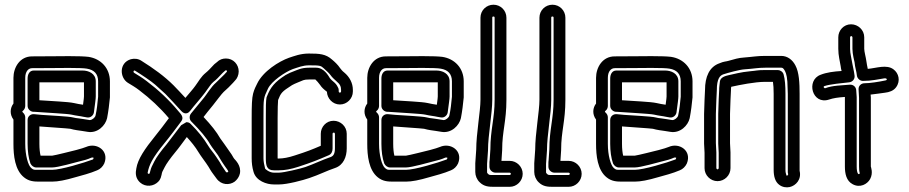

<svg xmlns="http://www.w3.org/2000/svg" viewBox="-20 -746 3854 814"><path d="M97 -413V-297C97 -282 111 -272 122 -272H126C178 -268 265 -264 283 -260C304 -255 321 -254 333 -251C338 -250 344 -249 350 -248C364 -246 376 -257 378 -269C383 -307 386 -327 386 -337V-401C386 -435 355 -447 330 -447H123C105 -447 97 -431 97 -413ZM336 -397V-337C336 -335 335 -322 332 -302C319 -304 306 -306 294 -309C267 -315 199 -317 147 -321V-397H330ZM134 -36H201C226 -36 301 -58 314 -61C336 -66 353 -71 366 -77C372 -80 377 -77 377 -77C377 -76 375 -70 374 -70C337 -56 238 -26 201 -26H146C123 -26 123 -25 113 -33C99 -44 87 -88 87 -136V-249C87 -256 83 -264 78 -268C73 -273 74 -274 78 -277C84 -282 87 -290 87 -297V-416C87 -444 101 -457 116 -457C183 -457 235 -458 272 -458C310 -458 337 -457 348 -455C379 -450 396 -433 396 -401V-336C393 -305 391 -283 385 -256C383 -247 369 -236 360 -237C348 -239 340 -240 335 -241L314 -244C305 -245 297 -246 290 -248C271 -253 193 -256 156 -259L124 -262C111 -263 97 -254 97 -237V-136C97 -105 101 -76 109 -53C114 -43 123 -36 134 -36ZM37 -416V-307C23 -289 20 -262 37 -239V-136C37 -87 43 -25 82 6C103 23 125 24 146 24H201C226 24 257 18 301 5C326 -2 362 -11 392 -24C405 -29 416 -40 422 -53C444 -107 390 -143 345 -123C337 -120 323 -115 303 -110C291 -107 212 -87 201 -86H152C149 -98 147 -116 147 -136V-210C182 -207 266 -202 278 -200C287 -198 296 -195 306 -194L327 -191C331 -190 340 -189 352 -187C394 -180 427 -214 434 -245C440 -276 443 -303 446 -333V-335V-401C446 -457 408 -497 355 -505C338 -507 312 -508 272 -508C235 -508 183 -507 116 -507C64 -507 37 -460 37 -416Z M770 -228C770 -228 749 -216 748 -215C733 -196 701 -153 687 -135C662 -105 644 -81 634 -61C625 -44 620 -33 618 -24L615 -13C614 -6 605 -9 606 -14C612 -46 625 -75 678 -140C698 -164 731 -208 748 -231C762 -249 746 -263 736 -275C696 -323 651 -365 602 -402C580 -419 563 -428 549 -437C543 -441 547 -450 553 -446C582 -428 621 -402 638 -387C654 -373 669 -359 681 -348C703 -325 725 -302 748 -276C752 -271 770 -254 787 -277C801 -296 832 -330 849 -353C867 -377 873 -389 885 -399C897 -408 909 -421 924 -437L933 -445C935 -447 936 -448 938 -448C941 -448 942 -447 942 -443C942 -440 941 -441 939 -439L931 -430C918 -418 903 -402 895 -395C876 -379 855 -344 845 -332C815 -295 797 -273 790 -265C782 -255 782 -240 791 -231C829 -193 856 -161 871 -134C880 -119 897 -99 904 -88L913 -73C918 -65 923 -56 933 -42C940 -33 948 -21 948 -19C947 -15 940 -14 938 -17L924 -38C918 -46 914 -56 906 -67L896 -82C888 -95 870 -115 864 -126C842 -162 820 -189 788 -221C783 -226 777 -228 770 -228ZM938 -498C924 -498 911 -494 899 -482L889 -474L887 -472C873 -457 862 -445 853 -438C831 -420 823 -402 808 -382C799 -369 781 -349 766 -331C749 -349 733 -367 716 -384C677 -423 631 -456 580 -488C567 -497 550 -499 535 -495C484 -480 487 -417 522 -395C538 -385 553 -377 571 -363C617 -328 658 -290 696 -245C679 -222 655 -190 640 -172C593 -114 564 -71 558 -32C554 -13 555 4 566 19C586 46 621 47 643 31C654 23 661 15 665 -5C667 -17 668 -18 678 -37C685 -51 701 -74 725 -103C737 -117 757 -145 772 -165C791 -144 807 -125 822 -100C831 -85 848 -63 854 -54L864 -39C869 -31 874 -21 884 -8L898 11C918 39 953 40 975 24C985 16 994 4 997 -10C1004 -44 977 -68 973 -73C968 -79 965 -88 955 -101L946 -114C937 -128 923 -146 914 -159C898 -187 876 -215 843 -250C852 -261 865 -279 883 -300C895 -315 921 -350 928 -356C941 -367 959 -385 968 -395L976 -404C985 -412 992 -428 992 -443C992 -473 969 -498 938 -498Z M1141 -24H1163C1188 -24 1214 -29 1245 -39C1306 -59 1325 -67 1374 -88C1385 -93 1390 -103 1390 -117V-179C1390 -182 1393 -184 1395 -184C1398 -184 1400 -181 1400 -179V-117C1400 -92 1392 -85 1384 -81C1343 -67 1312 -51 1275 -38C1255 -31 1183 -14 1163 -14H1141C1122 -14 1105 -29 1104 -31C1100 -47 1097 -61 1097 -75V-246C1097 -332 1097 -329 1116 -370C1131 -402 1189 -441 1221 -453C1246 -461 1264 -469 1290 -469C1337 -469 1340 -468 1353 -456C1364 -446 1376 -435 1381 -428C1388 -418 1397 -410 1407 -401C1422 -389 1426 -378 1426 -365V-358C1426 -356 1423 -353 1421 -353C1419 -353 1416 -356 1416 -358V-364C1416 -368 1415 -372 1413 -375C1412 -377 1407 -388 1399 -395C1388 -404 1381 -411 1379 -414C1372 -425 1354 -459 1320 -459H1290C1257 -459 1240 -449 1226 -444C1215 -440 1203 -435 1191 -428C1144 -398 1127 -376 1112 -338C1111 -336 1110 -334 1110 -333C1107 -317 1107 -290 1107 -246V-75C1107 -44 1111 -24 1141 -24ZM1394 -234C1363 -234 1340 -208 1340 -179V-128C1303 -112 1283 -104 1230 -87C1203 -78 1180 -74 1163 -74C1163 -74 1157 -73 1157 -75V-246C1157 -285 1158 -310 1159 -322C1171 -352 1174 -357 1218 -385C1223 -388 1234 -393 1244 -397C1265 -405 1266 -409 1290 -409H1317C1321 -406 1332 -393 1337 -386C1344 -375 1352 -368 1366 -357C1367 -329 1390 -303 1421 -303C1451 -303 1476 -328 1476 -358V-365C1476 -394 1462 -420 1439 -439C1431 -445 1426 -452 1422 -457C1412 -472 1399 -484 1387 -494C1361 -517 1335 -519 1290 -519C1253 -519 1227 -508 1205 -501C1163 -486 1095 -444 1070 -391C1065 -381 1058 -368 1053 -349C1048 -330 1047 -298 1047 -246V-75C1047 -56 1049 -37 1055 -17C1066 21 1110 36 1141 36H1163C1198 36 1265 18 1291 9C1333 -5 1365 -22 1401 -34C1436 -46 1450 -81 1450 -117V-179C1450 -210 1424 -234 1394 -234Z M1597 -413V-297C1597 -282 1611 -272 1622 -272H1626C1678 -268 1765 -264 1783 -260C1804 -255 1821 -254 1833 -251C1838 -250 1844 -249 1850 -248C1864 -246 1876 -257 1878 -269C1883 -307 1886 -327 1886 -337V-401C1886 -435 1855 -447 1830 -447H1623C1605 -447 1597 -431 1597 -413ZM1836 -397V-337C1836 -335 1835 -322 1832 -302C1819 -304 1806 -306 1794 -309C1767 -315 1699 -317 1647 -321V-397H1830ZM1634 -36H1701C1726 -36 1801 -58 1814 -61C1836 -66 1853 -71 1866 -77C1872 -80 1877 -77 1877 -77C1877 -76 1875 -70 1874 -70C1837 -56 1738 -26 1701 -26H1646C1623 -26 1623 -25 1613 -33C1599 -44 1587 -88 1587 -136V-249C1587 -256 1583 -264 1578 -268C1573 -273 1574 -274 1578 -277C1584 -282 1587 -290 1587 -297V-416C1587 -444 1601 -457 1616 -457C1683 -457 1735 -458 1772 -458C1810 -458 1837 -457 1848 -455C1879 -450 1896 -433 1896 -401V-336C1893 -305 1891 -283 1885 -256C1883 -247 1869 -236 1860 -237C1848 -239 1840 -240 1835 -241L1814 -244C1805 -245 1797 -246 1790 -248C1771 -253 1693 -256 1656 -259L1624 -262C1611 -263 1597 -254 1597 -237V-136C1597 -105 1601 -76 1609 -53C1614 -43 1623 -36 1634 -36ZM1537 -416V-307C1523 -289 1520 -262 1537 -239V-136C1537 -87 1543 -25 1582 6C1603 23 1625 24 1646 24H1701C1726 24 1757 18 1801 5C1826 -2 1862 -11 1892 -24C1905 -29 1916 -40 1922 -53C1944 -107 1890 -143 1845 -123C1837 -120 1823 -115 1803 -110C1791 -107 1712 -87 1701 -86H1652C1649 -98 1647 -116 1647 -136V-210C1682 -207 1766 -202 1778 -200C1787 -198 1796 -195 1806 -194L1827 -191C1831 -190 1840 -189 1852 -187C1894 -180 1927 -214 1934 -245C1940 -276 1943 -303 1946 -333V-335V-401C1946 -457 1908 -497 1855 -505C1838 -507 1812 -508 1772 -508C1735 -508 1683 -507 1616 -507C1564 -507 1537 -460 1537 -416Z M2146 -9C2146 -7 2143 -4 2141 -4H2073C2053 -4 2054 -4 2048 -10C2045 -13 2045 -13 2045 -17V-51L2049 -109V-111C2049 -171 2067 -266 2067 -323V-671C2067 -674 2068 -676 2072 -676C2075 -676 2077 -675 2077 -671V-323C2077 -242 2059 -197 2059 -113L2056 -68C2055 -62 2055 -57 2055 -52V-39C2055 -24 2069 -14 2080 -14H2141C2143 -14 2146 -11 2146 -9ZM2196 -9C2196 -39 2171 -64 2141 -64H2106L2109 -110V-112C2109 -189 2127 -232 2127 -323V-671C2127 -701 2103 -726 2072 -726C2042 -726 2017 -702 2017 -671V-323C2017 -275 1999 -179 1999 -112L1995 -54V-52V-17C1995 -1 2002 16 2014 27C2032 45 2053 46 2073 46H2141C2171 46 2196 21 2196 -9Z M2396 -9C2396 -7 2393 -4 2391 -4H2323C2303 -4 2304 -4 2298 -10C2295 -13 2295 -13 2295 -17V-51L2299 -109V-111C2299 -171 2317 -266 2317 -323V-671C2317 -674 2318 -676 2322 -676C2325 -676 2327 -675 2327 -671V-323C2327 -242 2309 -197 2309 -113L2306 -68C2305 -62 2305 -57 2305 -52V-39C2305 -24 2319 -14 2330 -14H2391C2393 -14 2396 -11 2396 -9ZM2446 -9C2446 -39 2421 -64 2391 -64H2356L2359 -110V-112C2359 -189 2377 -232 2377 -323V-671C2377 -701 2353 -726 2322 -726C2292 -726 2267 -702 2267 -671V-323C2267 -275 2249 -179 2249 -112L2245 -54V-52V-17C2245 -1 2252 16 2264 27C2282 45 2303 46 2323 46H2391C2421 46 2446 21 2446 -9Z M2567 -413V-297C2567 -282 2581 -272 2592 -272H2596C2648 -268 2735 -264 2753 -260C2774 -255 2791 -254 2803 -251C2808 -250 2814 -249 2820 -248C2834 -246 2846 -257 2848 -269C2853 -307 2856 -327 2856 -337V-401C2856 -435 2825 -447 2800 -447H2593C2575 -447 2567 -431 2567 -413ZM2806 -397V-337C2806 -335 2805 -322 2802 -302C2789 -304 2776 -306 2764 -309C2737 -315 2669 -317 2617 -321V-397H2800ZM2604 -36H2671C2696 -36 2771 -58 2784 -61C2806 -66 2823 -71 2836 -77C2842 -80 2847 -77 2847 -77C2847 -76 2845 -70 2844 -70C2807 -56 2708 -26 2671 -26H2616C2593 -26 2593 -25 2583 -33C2569 -44 2557 -88 2557 -136V-249C2557 -256 2553 -264 2548 -268C2543 -273 2544 -274 2548 -277C2554 -282 2557 -290 2557 -297V-416C2557 -444 2571 -457 2586 -457C2653 -457 2705 -458 2742 -458C2780 -458 2807 -457 2818 -455C2849 -450 2866 -433 2866 -401V-336C2863 -305 2861 -283 2855 -256C2853 -247 2839 -236 2830 -237C2818 -239 2810 -240 2805 -241L2784 -244C2775 -245 2767 -246 2760 -248C2741 -253 2663 -256 2626 -259L2594 -262C2581 -263 2567 -254 2567 -237V-136C2567 -105 2571 -76 2579 -53C2584 -43 2593 -36 2604 -36ZM2507 -416V-307C2493 -289 2490 -262 2507 -239V-136C2507 -87 2513 -25 2552 6C2573 23 2595 24 2616 24H2671C2696 24 2727 18 2771 5C2796 -2 2832 -11 2862 -24C2875 -29 2886 -40 2892 -53C2914 -107 2860 -143 2815 -123C2807 -120 2793 -115 2773 -110C2761 -107 2682 -87 2671 -86H2622C2619 -98 2617 -116 2617 -136V-210C2652 -207 2736 -202 2748 -200C2757 -198 2766 -195 2776 -194L2797 -191C2801 -190 2810 -189 2822 -187C2864 -180 2897 -214 2904 -245C2910 -276 2913 -303 2916 -333V-335V-401C2916 -457 2878 -497 2825 -505C2808 -507 2782 -508 2742 -508C2705 -508 2653 -507 2586 -507C2534 -507 2507 -460 2507 -416Z M3320 -348V-18C3320 -15 3320 -12 3321 -10C3323 -3 3317 0 3314 -2C3313 -10 3310 -11 3310 -26V-348C3310 -383 3308 -410 3302 -431C3299 -442 3287 -449 3278 -449H3223C3190 -449 3186 -446 3161 -444C3118 -440 3093 -432 3068 -427C3056 -424 3034 -419 3032 -400L3030 -382C3029 -376 3029 -369 3029 -365L3027 -324L3025 -263V-138V-137L3027 -98V-33C3027 -31 3024 -28 3022 -28C3020 -28 3017 -31 3017 -33V-99V-100L3015 -139V-263L3017 -321L3019 -363V-364C3019 -412 3032 -426 3047 -431C3065 -437 3116 -451 3136 -452C3179 -455 3193 -459 3225 -459H3292C3297 -459 3301 -458 3308 -445C3314 -434 3319 -412 3319 -375C3319 -366 3320 -357 3320 -348ZM3022 22C3052 22 3077 -3 3077 -33V-99V-100L3075 -139V-263L3077 -322L3079 -363V-364C3079 -367 3079 -373 3080 -378C3116 -386 3181 -399 3223 -399H3257C3259 -387 3260 -369 3260 -348V-26C3260 1 3266 24 3283 37C3297 48 3314 50 3328 47C3354 41 3379 15 3370 -22V-348C3370 -393 3368 -440 3352 -469C3340 -492 3319 -509 3292 -509H3225C3188 -509 3173 -505 3133 -502C3113 -501 3092 -495 3068 -488C3059 -485 3049 -486 3031 -478C2987 -463 2969 -420 2969 -365L2967 -323L2965 -263V-138V-137L2967 -98V-33C2967 -3 2992 22 3022 22Z M3589 -593C3592 -593 3594 -590 3594 -588V-539C3594 -516 3602 -488 3603 -482C3605 -459 3611 -445 3613 -425C3615 -412 3627 -403 3638 -403C3676 -403 3703 -410 3730 -414C3740 -415 3744 -407 3734 -405C3706 -399 3667 -393 3645 -393C3632 -393 3619 -383 3620 -367L3622 -331V-40C3622 -14 3626 -13 3625 -11C3620 -2 3612 -11 3612 -40V-332V-334L3610 -364C3609 -377 3598 -388 3583 -387C3552 -384 3508 -384 3479 -372C3473 -371 3469 -379 3475 -381C3498 -389 3552 -394 3580 -397C3593 -398 3605 -410 3603 -425C3600 -449 3596 -461 3594 -474C3590 -500 3584 -519 3584 -539V-588C3584 -591 3587 -593 3589 -593ZM3588 -643C3557 -643 3534 -617 3534 -588V-539C3534 -510 3541 -486 3544 -466C3545 -458 3546 -452 3548 -445C3515 -443 3484 -439 3459 -429C3396 -406 3423 -300 3495 -324C3513 -330 3532 -333 3562 -335V-331V-40C3562 -10 3568 21 3595 35C3626 52 3657 35 3669 13C3683 -13 3672 -38 3672 -40V-332V-333L3671 -345C3692 -347 3715 -351 3732 -353C3750 -355 3768 -361 3779 -376C3799 -403 3790 -436 3768 -452C3739 -474 3695 -457 3659 -454C3657 -466 3654 -476 3653 -487C3651 -503 3644 -527 3644 -539V-588C3644 -619 3618 -643 3588 -643Z"/></svg>

Font: Squarish
Style: Fog
Weight: 400
Foundry: Cannot Into Space Fonts
Version: Version 0.272